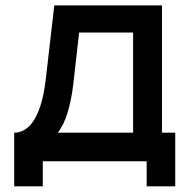

<svg xmlns="http://www.w3.org/2000/svg" viewBox="-20 -582 705 693"><path d="M564.6 -562.5H176L144.8 -292.7C127.1 -145.8 78.1 -103.1 31.3 -103.1V90.6H134.4V0H509.4V90.6H612.5V-103.1H564.6ZM460.4 -103.1H188.5C217.7 -139.6 235.4 -202.1 244.8 -280.2L265.6 -464.6H460.4Z"/></svg>

Font: Manrope Semibold
Style: Regular
Weight: 600
Width: 4
Designer: Michael Sharanda
Foundry: Michael Sharanda
Version: Version 2.000;PS 002.000;hotconv 1.0.88;makeotf.lib2.5.64775